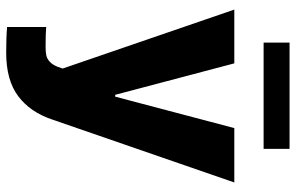

<svg xmlns="http://www.w3.org/2000/svg" viewBox="-186 -561 946 614"><g transform="rotate(90 287.0 -254.0)"><path d="M66.4 196.3V71.3Q87.9 73.2 130.9 73.2Q147 73.2 157.5 70.8Q168 68.4 177.2 60.1Q186.5 51.8 193.4 35.2L199.2 18.6L10.7 -530.3H182.6L283.2 -149.4H289.1L389.6 -530.3H563.5L362.3 51.8Q338.9 122.1 287.8 160.6Q236.8 199.2 148.4 199.2Q98.6 199.2 66.4 196.3ZM456.1 -624H116.2V-707H456.1Z"/></g></svg>

Font: Pretendard Std ExtraBold
Style: Regular
Weight: 800
Designer: Base glyphs from Inter by Rasmus Andersson; Hangeul glyphs from Noto Sans CJK(Source Han Sans) by Jang Soo-young and Kan
Foundry: Kil Hyung-jin
Version: Version 1.309